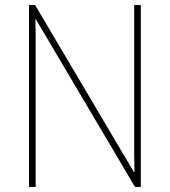

<svg xmlns="http://www.w3.org/2000/svg" viewBox="-20 -734 667 754"><path d="M533 0H510L121 -658H119Q120 -623 120 -591Q120 -559 120 -519V0H94V-714H118L506 -58H508Q507 -95 507 -132.5Q507 -170 507 -200V-714H533Z"/></svg>

Font: Noto Sans Myanmar SemiCondensed Thin
Style: Regular
Weight: 100
Width: 4
Designer: Monotype Design Team
Foundry: Monotype Imaging Inc.
Version: Version 2.107; ttfautohint (v1.8.4.7-5d5b)